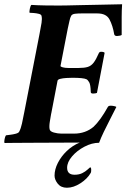

<svg xmlns="http://www.w3.org/2000/svg" viewBox="-29 -668 608 901"><path d="M227 156Q227 127 242.5 96.5Q258 66 284.5 40.5Q311 15 345 1Q296 1 235.5 1.5Q175 2 121 2Q72 2 36.5 2.5Q1 3 -8 3Q-10 -2 -7.5 -15Q-5 -28 -1 -33Q5 -34 18.5 -35.5Q32 -37 45 -40.5Q58 -44 61 -50Q69 -65 74 -88Q79 -111 85 -142L155 -501Q156 -505 156.5 -509Q157 -513 158 -517Q163 -542 166 -561Q169 -580 166 -593Q165 -600 153.5 -603Q142 -606 129 -607Q116 -608 110 -608Q108 -613 111 -627Q114 -641 118 -645Q148 -643 183.5 -642.5Q219 -642 247 -642Q258 -642 286.5 -642.5Q315 -643 352 -644Q389 -645 427 -645.5Q465 -646 496.5 -647Q528 -648 544 -648Q542 -618 542 -588.5Q542 -559 542 -531Q542 -524 542 -517Q542 -510 542 -504Q540 -502 532.5 -500.5Q525 -499 520 -499Q509 -499 507 -507Q500 -548 485 -576.5Q470 -605 428 -605H353Q337 -605 323.5 -603.5Q310 -602 305 -594Q300 -585 297 -570Q294 -555 289 -534L255 -359Q254 -355 265.5 -352Q277 -349 292 -349H340Q367 -349 383 -354Q399 -359 410.5 -374Q422 -389 434 -417Q437 -425 445 -425Q459 -425 462 -420L426 -232Q425 -231 419 -230Q413 -229 408 -229Q397 -229 397 -236Q396 -271 389.5 -282Q383 -293 377 -296Q363 -303 310 -303Q298 -303 282 -302Q266 -301 254 -298Q242 -295 241 -289L212 -138Q212 -137 211 -134Q209 -123 205 -98.5Q201 -74 204 -61Q206 -51 224 -46Q242 -41 259 -41H319Q345 -41 368 -49Q391 -57 410 -73Q442 -103 477 -166Q480 -172 491 -172Q498 -172 507 -170Q516 -168 517 -166Q504 -140 488 -109Q472 -78 458 -49Q444 -20 436 2Q402 2 367 20.5Q332 39 309 66Q286 93 286 119Q286 152 321 152Q342 152 357 144.5Q372 137 381.5 128Q391 119 394 117Q399 118 399 129Q399 140 397 143Q381 171 348.5 192Q316 213 285 213Q257 213 242 194Q227 175 227 156Z"/></svg>

Font: Amiri
Style: Bold Italic
Weight: 700
Italic angle: 10°
Designer: Khaled Hosny
Version: Version 0.113